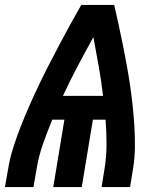

<svg xmlns="http://www.w3.org/2000/svg" viewBox="-29 -755 649 775"><path d="M-9 0 4 -74Q11 -117 24.5 -159.5Q38 -202 54.5 -244Q71 -286 89.5 -328Q108 -370 127.5 -411Q147 -452 168 -492.5Q189 -533 210.5 -574Q232 -615 254 -655Q276 -695 299 -735H432Q441 -695 450 -654.5Q459 -614 467 -573.5Q475 -533 482.5 -492.5Q490 -452 496 -410.5Q502 -369 506.5 -327.5Q511 -286 513.5 -244Q516 -202 515.5 -159Q515 -116 508 -74L496 0H381L393 -74Q401 -123 401 -173Q401 -223 397 -272H346L301 0H186L231 -272H182Q162 -224 144.5 -174Q127 -124 119 -74L106 0ZM225 -368H387Q380 -428 369.5 -487Q359 -546 348 -605Q315 -546 284 -487Q253 -428 225 -368Z"/></svg>

Font: Iosevka Curly XBdExObl
Style: Regular
Weight: 800
Width: 7
Italic angle: -9°
Monospace: yes
Designer: Belleve Invis
Foundry: Belleve Invis
Version: Version 11.1.0; ttfautohint (v1.8.3)